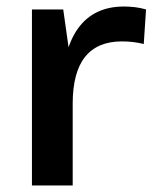

<svg xmlns="http://www.w3.org/2000/svg" viewBox="-20 -569 468 589"><path d="M78 -540H174L203 -334V0H78ZM171 -284Q171 -415 219.5 -482Q268 -549 360 -549Q377 -549 394 -547Q411 -545 428 -540L421 -434Q389 -442 354 -442Q279 -442 241 -394.5Q203 -347 203 -251Z"/></svg>

Font: Pathway Extreme 28pt SemiBold
Style: Regular
Weight: 600
Designer: Eduardo Rodriguez Tunni
Foundry: Eduardo Rodriguez Tunni
Version: Version 1.001;gftools[0.9.26]